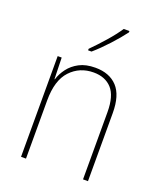

<svg xmlns="http://www.w3.org/2000/svg" viewBox="-141 -855 795 946"><g transform="rotate(20 256.5 -382.5)"><path d="M278 -538Q352 -538 393 -494Q434 -450 434 -357V0H408V-352Q408 -437 373.5 -475Q339 -513 278 -513Q205 -513 157 -462Q109 -411 109 -305V0H83V-528H104L107 -416H109Q118 -446 139 -474Q160 -502 194 -520Q228 -538 278 -538ZM373 -758Q347 -723 307.5 -680Q268 -637 232 -606H214V-614Q248 -648 284 -689Q320 -730 343 -765H373Z"/></g></svg>

Font: Noto Sans Gurmukhi UI SemiCondensed Thin
Style: Regular
Weight: 100
Width: 4
Designer: Jelle Bosma - Monotype Design Team
Foundry: Monotype Imaging Inc.
Version: Version 2.004; ttfautohint (v1.8.4.7-5d5b)